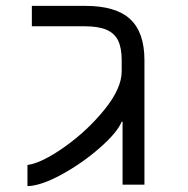

<svg xmlns="http://www.w3.org/2000/svg" viewBox="-20 -629 640 654"><path d="M394.5 -386V-424Q394.5 -465.5 382.5 -490.5Q370.5 -515.5 343 -527.5Q315.5 -539.5 268.5 -539.5H88.5V-609H270Q374.5 -609 423.2 -564Q472 -519 472 -424V-261.5V0H397.5V-214.5H394.5Q379 -177 319.2 -124.8Q259.5 -72.5 189.2 -34.2Q119 4 73.5 5V-67Q122 -73.5 199.8 -128.5Q277.5 -183.5 336 -255.8Q394.5 -328 394.5 -386Z"/></svg>

Font: JuliaMono Light
Style: Regular
Weight: 300
Monospace: yes
Designer: cormullion
Foundry: corm
Version: Version 0.054; ttfautohint (v1.8.4)